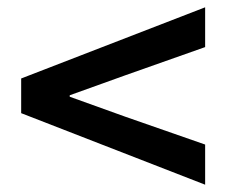

<svg xmlns="http://www.w3.org/2000/svg" viewBox="-20 -638 620 526"><path d="M38 -328V-423L542 -618V-509L324 -432L171 -377V-373L324 -318L542 -242V-132Z"/></svg>

Font: Merged Yaku Han JP SemiBold
Style: Regular
Weight: 600
Designer: Ryoko NISHIZUKA 西塚涼子 (kana, bopomofo & ideographs); Paul D. Hunt (Latin, Greek & Cyrillic); Sandoll Communications 산돌커뮤니
Foundry: Adobe
Version: Version 2.004